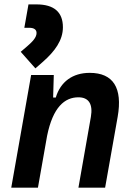

<svg xmlns="http://www.w3.org/2000/svg" viewBox="-20 -862 626 882"><path d="M31.7 0H154.3L196.3 -237.8C223.1 -370.1 277.3 -415 340.3 -415C387.2 -415 407.7 -384.3 397.5 -325.2L340.3 0H462.9L520.5 -325.2C543.9 -458.5 500 -527.3 392.1 -527.3C313.5 -527.3 257.8 -486.3 236.3 -414.1H224.1L227.1 -517.6H123ZM142.6 -547.9 177.7 -578.6C231.9 -626.5 269 -676.8 269 -736.8C269 -806.2 228.5 -841.8 147.5 -841.8H110.8L91.8 -734.4H113.8C136.2 -734.4 147.9 -726.1 147.9 -710.4C147.9 -689.5 128.4 -669.9 106 -650.4L75.2 -624Z"/></svg>

Font: Cascadia Code SemiBold
Style: Italic
Weight: 600
Italic angle: -10°
Monospace: yes
Designer: Aaron Bell
Foundry: Saja Typeworks
Version: Version 2404.023